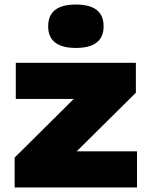

<svg xmlns="http://www.w3.org/2000/svg" viewBox="-20 -825 657 845"><path d="M317.5 -159H583V0H44.5V-131.5L304.5 -389.5H49.5V-548.5H578V-417ZM192 -709.5Q192 -805 314 -805Q436 -805 436 -709.5Q436 -614 314 -614Q192 -614 192 -709.5Z"/></svg>

Font: Encode Sans Expanded ExtraBold
Style: Regular
Weight: 800
Width: 7
Designer: Multiple Designers
Foundry: Impallari Type
Version: Version 2.000